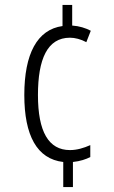

<svg xmlns="http://www.w3.org/2000/svg" viewBox="-20 -744 460 774"><path d="M271 -641V-724H232V-639C130 -625 78 -527 78 -361C78 -198 129 -103 235 -91V10H274V-91C303 -94 327 -102 344 -111V-159C317 -147 290 -139 262 -139C176 -139 133 -213 133 -361C133 -506 171 -592 262 -592C282 -592 306 -586 328 -574L346 -620C325 -631 300 -639 271 -641Z"/></svg>

Font: Noto Sans Myanmar UI ExtraCondensed Light
Style: Regular
Weight: 300
Width: 2
Designer: Monotype Design Team
Foundry: Monotype Imaging Inc.
Version: Version 2.103